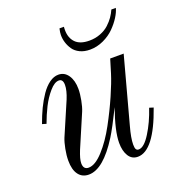

<svg xmlns="http://www.w3.org/2000/svg" viewBox="-124 -769 819 883"><g transform="rotate(-20 285.0 -327.0)"><path d="M526.9 -182.1 546.9 -175.8Q481 12.2 401.9 12.2Q372.6 12.2 357.2 -12.7Q341.8 -37.6 341.8 -77.1Q341.8 -135.3 378.9 -238.8Q335.4 -150.9 311.5 -112.8Q232.9 12.2 162.1 12.2Q129.9 12.2 112.1 -11.7Q94.2 -35.6 94.2 -80.1Q94.2 -106 100.1 -136.5Q106 -167 113.8 -186L183.1 -347.2Q199.2 -386.7 199.2 -413.1Q199.2 -441.9 179.2 -441.9Q157.7 -441.9 133.1 -413.3Q108.4 -384.8 90.3 -348.9Q72.3 -313 58.1 -273.9L38.1 -279.8Q51.8 -317.9 67.1 -349.9Q82.5 -381.8 101.3 -409.2Q120.1 -436.5 141.8 -452.1Q163.6 -467.8 186 -467.8Q215.8 -467.8 233.4 -441.9Q251 -416 251 -375Q251 -350.6 245.1 -320.1Q239.3 -289.6 231 -270L162.1 -108.9Q146 -69.3 146 -48.8Q146 -18.1 171.9 -18.1Q204.1 -18.1 243.9 -61.8Q283.7 -105.5 317.6 -168.2Q351.6 -231 377.4 -290Q403.3 -349.1 416 -390.1L436 -456.1H502L415 -133.8Q399.9 -79.6 399.9 -47.9Q399.9 -31.7 403.8 -24.9Q407.7 -18.1 417 -18.1Q442.9 -18.1 474.1 -67.9Q505.4 -117.7 526.9 -182.1ZM259.8 -634.8Q259.8 -647.5 264.2 -666H286.1Q285.2 -663.1 285.2 -649.9Q285.2 -611.8 307.1 -588.9Q329.1 -565.9 375 -565.9Q404.3 -565.9 429.4 -575.7Q454.6 -585.4 471.7 -601.3Q488.8 -617.2 499.8 -633.1Q510.7 -648.9 518.1 -666H540Q535.2 -646.5 520.5 -623.3Q505.9 -600.1 483.9 -577.9Q461.9 -555.7 429.9 -540.8Q397.9 -525.9 363.8 -525.9Q335.9 -525.9 314.7 -536.1Q293.5 -546.4 282.2 -563Q271 -579.6 265.4 -597.7Q259.8 -615.7 259.8 -634.8Z"/></g></svg>

Font: Flanker Steampunk
Style: Italic
Weight: 400
Italic angle: -12°
Designer: Alexey Kryukov, Leonardo Di Lena
Foundry: Alexey Kryukov, Leonardo Di Lena
Version: 1.210